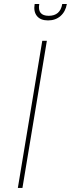

<svg xmlns="http://www.w3.org/2000/svg" viewBox="-20 -929 350 949"><path d="M211.6 -727.3 90.9 0H68.2L188.9 -727.3ZM287.6 -909.1H310.4Q304 -871.8 279.3 -850Q254.6 -828.1 217.3 -828.1Q180 -828.1 162.5 -850Q144.9 -871.8 151.3 -909.1H174Q164.1 -850.9 220.9 -850.9Q277.7 -850.9 287.6 -909.1Z"/></svg>

Font: Inter Thin  BETA
Style: Italic
Weight: 100
Italic angle: -9.39999°
Designer: Rasmus Andersson
Foundry: rsms
Version: Version 3.011;git-f93a4a705